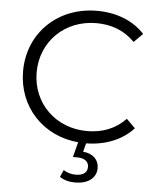

<svg xmlns="http://www.w3.org/2000/svg" viewBox="-61 -757 840 1028"><g transform="rotate(5 359.5 -243.0)"><path d="M421 -60C252 -60 125 -184 125 -350C125 -516 252 -640 421 -640C501 -640 571 -615 628 -557L675 -604C613 -672 521 -706 419 -706C208 -706 52 -555 52 -350C52 -158 189 -13 379 4L358 85H381C423 85 443 104 443 131C443 161 421 178 381 178C357 178 335 172 315 159L298 197C322 213 349 220 382 220C449 220 495 187 495 133C495 89 465 57 410 52L422 6C523 5 614 -30 675 -97L628 -144C571 -85 501 -60 421 -60Z"/></g></svg>

Font: Talent
Style: Regular
Weight: 400
Designer: Mike Powis
Version: Version 1.001;hotconv 1.0.109;makeotfexe 2.5.65596